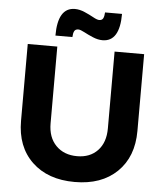

<svg xmlns="http://www.w3.org/2000/svg" viewBox="-60 -961 874 1024"><g transform="rotate(5 376.5 -448.5)"><path d="M551.8 -903.8Q551.8 -754.9 460 -754.9Q435.1 -754.9 408 -766.4Q380.9 -777.8 359.6 -789.3Q338.4 -800.8 327.1 -800.8Q311.5 -800.8 305.7 -790Q299.8 -779.3 298.8 -757.8H208Q208 -908.2 299.8 -908.2Q324.7 -908.2 351.8 -896.5Q378.9 -884.8 400.4 -872.8Q421.9 -860.8 433.1 -860.8Q448.2 -860.8 454.1 -871.8Q460 -882.8 460.9 -903.8ZM223.1 -289.1Q223.1 -213.9 265.9 -170.4Q308.6 -127 378.9 -127Q447.8 -127 488.8 -170.2Q529.8 -213.4 529.8 -289.1V-700.2H688V-289.1Q688 -150.4 604.5 -69.6Q521 11.2 377.9 11.2Q233.9 11.2 149.4 -69.6Q64.9 -150.4 64.9 -289.1V-700.2H223.1Z"/></g></svg>

Font: Montserrat arm SemiBold
Style: Regular
Weight: 600
Designer: Julieta Ulanovsky
Foundry: Julieta Ulanovsky
Version: Version 6.000;PS 006.000;hotconv 1.0.88;makeotf.lib2.5.64775